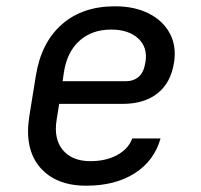

<svg xmlns="http://www.w3.org/2000/svg" viewBox="-20 -580 640 610"><path d="M254 10Q157 10 107 -48.5Q57 -107 73 -210L94 -340Q111 -445 176.5 -502.5Q242 -560 345 -560Q408 -560 453 -537Q498 -514 519.5 -474Q541 -434 533 -382Q523 -317 480.5 -283.5Q438 -250 370 -250H168L160 -200Q150 -139 179.5 -103.5Q209 -68 267 -68Q317 -68 352.5 -87.5Q388 -107 400 -140H490Q470 -69 408 -29.5Q346 10 254 10ZM179 -322H380Q404 -322 420.5 -336Q437 -350 442 -382Q450 -429 419.5 -457.5Q389 -486 333 -486Q272 -486 232.5 -450.5Q193 -415 183 -350Z"/></svg>

Font: JetBrains Mono NL
Style: Italic
Weight: 400
Italic angle: -9°
Monospace: yes
Designer: Philipp Nurullin, Konstantin Bulenkov
Foundry: JetBrains
Version: Version 2.305; ttfautohint (v1.8.4.7-5d5b)